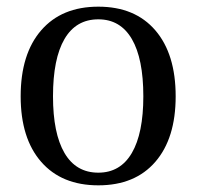

<svg xmlns="http://www.w3.org/2000/svg" viewBox="-20 -543 590 576"><path d="M42 -254Q42 -381 103.5 -452Q165 -523 275 -523Q385 -523 446 -452Q507 -381 507 -254Q507 -128 446 -57.5Q385 13 275 13Q165 13 103.5 -57.5Q42 -128 42 -254ZM410 -254Q410 -367 375.5 -426Q341 -485 275 -485Q208 -485 173.5 -426Q139 -367 139 -254Q139 -143 173.5 -84Q208 -25 275 -25Q341 -25 375.5 -84Q410 -143 410 -254Z"/></svg>

Font: Arima Madurai Medium
Style: Regular
Weight: 500
Designer: Joana Correia and Natanael Gama
Foundry: NDISCOVER
Version: Version 1.020